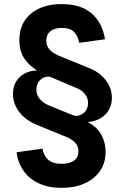

<svg xmlns="http://www.w3.org/2000/svg" viewBox="-20 -758 602 925"><path d="M276.9 147Q214.8 147 168.5 126Q122.1 105 94.5 66.4Q66.9 27.8 59.6 -24.4L184.6 -42Q190.4 -7.3 212.6 12Q234.9 31.2 277.3 31.2Q314.9 31.2 336.4 15.9Q357.9 0.5 357.9 -28.8Q357.9 -48.3 348.4 -62.3Q338.9 -76.2 322.8 -86.4Q306.6 -96.7 285.6 -104L157.2 -156.7Q122.1 -170.9 96.2 -193.4Q70.3 -215.8 56.4 -244.6Q42.5 -273.4 42.5 -305.7Q42.5 -339.8 57.4 -364.7Q72.3 -389.6 98.1 -403.6Q124 -417.5 156.7 -418.5L157.2 -419.4Q115.7 -445.8 94.5 -480.5Q73.2 -515.1 73.2 -564Q73.2 -645 128.4 -691.7Q183.6 -738.3 277.3 -738.3Q369.1 -738.3 421.1 -693.6Q473.1 -648.9 485.8 -568.8L361.8 -551.8Q354.5 -586.9 335.7 -605.2Q316.9 -623.5 278.3 -623.5Q242.2 -623.5 222.7 -607.4Q203.1 -591.3 203.1 -562.5Q203.1 -542 212.9 -527.1Q222.7 -512.2 240 -501.7Q257.3 -491.2 279.8 -482.9L407.7 -430.7Q442.4 -417.5 467.3 -395.5Q492.2 -373.5 505.6 -345.9Q519 -318.4 519 -286.6Q519 -253.4 504.2 -228Q489.3 -202.6 463.4 -187.7Q437.5 -172.9 404.8 -170.4L404.3 -168.9Q435.5 -152.8 453.9 -129.9Q472.2 -106.9 480.5 -80.3Q488.8 -53.7 488.8 -26.4Q488.8 25.9 462.2 64.9Q435.5 104 387.9 125.5Q340.3 147 276.9 147ZM332.5 -202.6Q344.2 -197.3 360.4 -201.7Q376.5 -206.1 389.2 -219.5Q401.9 -232.9 403.8 -255.4Q405.3 -271.5 399.7 -286.4Q394 -301.3 380.4 -314.5Q366.7 -327.6 342.8 -336.4L226.6 -385.7Q214.4 -391.1 198.5 -387Q182.6 -382.8 170.4 -369.4Q158.2 -356 155.8 -333Q153.8 -315.4 160.4 -299.6Q167 -283.7 181.9 -270.8Q196.8 -257.8 218.3 -249Z"/></svg>

Font: Inter 18pt
Style: Bold
Weight: 700
Designer: Rasmus Andersson
Foundry: rsms
Version: Version 4.001;git-66647c0bb